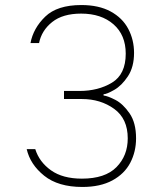

<svg xmlns="http://www.w3.org/2000/svg" viewBox="-20 -735 620 762"><path d="M86 -143H120Q136 -92 182.5 -59Q229 -26 305 -26Q397 -26 442 -71.5Q487 -117 487 -186Q487 -264 433 -303Q379 -342 305 -342H234V-374H295Q370 -374 424.5 -407Q479 -440 479 -522Q479 -596 430.5 -638.5Q382 -681 302 -681Q229 -681 187 -647.5Q145 -614 135 -564H101Q112 -623 159.5 -669Q207 -715 303 -715Q372 -715 419 -689.5Q466 -664 489 -620.5Q512 -577 512 -525Q512 -469 487.5 -432Q463 -395 433 -378Q403 -361 391 -361V-356Q408 -354 438 -338.5Q468 -323 494 -285.5Q520 -248 520 -186Q520 -133 497 -89Q474 -45 426 -19Q378 7 307 7Q211 7 155.5 -37.5Q100 -82 86 -143Z"/></svg>

Font: Be Vietnam Thin
Style: Regular
Weight: 100
Designer: Gabriel Lam
Foundry: TypeRant
Version: Version 4.000